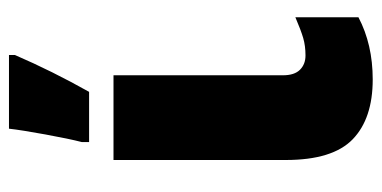

<svg xmlns="http://www.w3.org/2000/svg" viewBox="-226 -594 830 417"><g transform="rotate(-90 188.5 -385.0)"><path d="M234 -185Q234 -160 246 -148Q258 -136 277 -136Q298 -136 315 -141Q332 -146 360 -158V-21Q301 10 225 10Q140 10 95 -33.5Q50 -77 50 -179V-553H234ZM89 -622Q96 -649 105.5 -701Q115 -753 118 -780H278V-767Q243 -686 198 -606H89Z"/></g></svg>

Font: Noto Sans Display Black Narrow
Style: Regular
Weight: 900
Width: 4
Designer: Monotype Design team
Foundry: Monotype Imaging Inc.
Version: Version 1.000